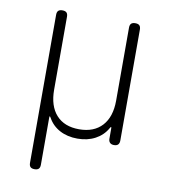

<svg xmlns="http://www.w3.org/2000/svg" viewBox="-82 -620 764 869"><g transform="rotate(10 300.0 -185.0)"><path d="M135 180Q122 180 116 174Q110 168 110 155V-525Q110 -538 116 -544Q122 -550 135 -550Q148 -550 154 -544Q160 -538 160 -525V-190Q160 -115 197 -74Q234 -33 302 -33Q370 -33 407.5 -74Q445 -115 445 -190V-525Q445 -538 451 -544Q457 -550 470 -550Q483 -550 489 -544Q495 -538 495 -525V-15Q495 -3 489 3.5Q483 10 470 10Q458 10 451.5 3.5Q445 -3 445 -15V-60Q445 -68 443.5 -68.5Q442 -69 438 -62Q419 -28 383.5 -9Q348 10 302 10Q256 10 221 -8.5Q186 -27 167 -61Q163 -68 161.5 -68Q160 -68 160 -60V155Q160 168 154 174Q148 180 135 180Z"/></g></svg>

Font: Maple Mono NL Thin
Style: Regular
Weight: 250
Monospace: yes
Designer: subframe7536
Version: Version 7.000